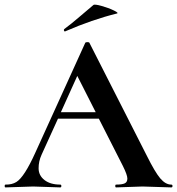

<svg xmlns="http://www.w3.org/2000/svg" viewBox="-28 -815 770 835"><path d="M388.2 -327.1 308.1 -484.9 236.8 -327.1ZM-3.9 -12.2Q23.9 -11.7 43 -23.4Q77.6 -44.4 126 -151.9L342.8 -628.9Q344.7 -631.8 352.3 -631.8Q359.9 -631.8 360.8 -628.9L610.8 -137.2Q646 -66.4 668.9 -39.3Q691.9 -12.2 716.8 -12.2Q722.2 -12.2 722.2 -6.1Q722.2 0 716.8 0L591.8 -3.9L477.1 0Q473.1 0 473.1 -6.1Q473.1 -12.2 477.1 -12.2Q502.9 -12.2 514.4 -17.6Q525.9 -22.9 525.9 -38.6Q525.9 -54.2 505.9 -94.2L401.9 -298.8H224.1L152.8 -142.1Q139.6 -113.3 139.9 -82.5Q140.1 -51.8 165.5 -32Q190.9 -12.2 233.9 -12.2Q238.8 -12.2 238.8 -6.1Q238.8 0 233.9 0L116.2 -3.9L-3.9 0Q-7.8 0 -7.8 -6.1Q-7.8 -12.2 -3.9 -12.2ZM254.9 -678.2Q251 -678.2 250 -682.6Q249 -687 252 -689Q280.8 -710 321.8 -745.4Q362.8 -780.8 377.9 -793Q382.8 -797.9 413.3 -789.3Q443.8 -780.8 467.5 -769.3Q491.2 -757.8 479 -755.9Q374 -730 256.8 -679.2Z"/></svg>

Font: Cormorant-Bold
Style: Bold
Weight: 700
Designer: Christian Thalmann (Catharsis Fonts)
Version: Version 3.000